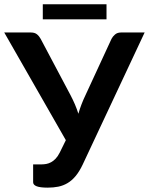

<svg xmlns="http://www.w3.org/2000/svg" viewBox="-27 -876 701 904"><path d="M654 -723 362 -100.5Q346.5 -68 329 -47Q311.5 -26 291.2 -14Q271 -2 247.8 2.8Q224.5 7.5 198 7.5Q162 7.5 145.5 1Q129 -5.5 129 -18V-102H168Q179 -102 190.5 -104Q202 -106 213.2 -112Q224.5 -118 235 -129Q245.5 -140 254.5 -158L283 -216L-7 -723H119Q136.5 -723 147 -714.5Q157.5 -706 164.5 -693L305 -428Q316.5 -406 325.8 -384.5Q335 -363 342 -340.5Q355 -385.5 375.5 -428L498 -693Q503.5 -704 514.5 -713.5Q525.5 -723 542.5 -723ZM174.5 -856H474.5V-785H174.5Z"/></svg>

Font: Lato 2
Style: Bold
Weight: 700
Designer: Lukasz Dziedzic with Adam Twardoch and Botio Nikoltchev
Foundry: tyPoland Lukasz Dziedzic
Version: Version 2.015; 2015-08-06; http://www.latofonts.com/